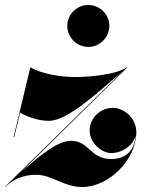

<svg xmlns="http://www.w3.org/2000/svg" viewBox="-60 -739 581 769"><path d="M209.5 -635.5C209.5 -589 247.5 -551 293.5 -551C339.5 -551 378 -589 378 -635.5C378 -681.5 339.5 -719 293.5 -719C247.5 -719 209.5 -681.5 209.5 -635.5ZM-5.5 -190H-3L20.5 -287.5C46.5 -272.5 91.5 -255 135.5 -255C211 -255 326 -364.5 430 -452.5L-40 9L-39 10C-7 -22 36 -39 84 -39C150 -39 193.5 10 269.5 10C376.5 10 486 -100 486 -210C486 -266 437 -307 391.5 -307C341.5 -307 299 -266 299 -216C299 -170.5 343 -126 386 -126C430 -126 475 -157.5 483.5 -197C478.5 -127 435 -102 385.5 -102C300.5 -102 298 -175 224.5 -175C173.5 -175 106 -123 21.5 -47L450 -469L449 -470C402 -438 289 -430.5 241 -430.5C195 -430.5 115 -439 61.5 -469.5Z"/></svg>

Font: Bodoni* 96pt Fatface
Style: Italic
Weight: 900
Italic angle: -13°
Version: Version 2.3